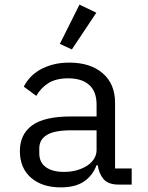

<svg xmlns="http://www.w3.org/2000/svg" viewBox="-20 -799 640 831"><path d="M495 0Q448 0 428 -24Q408 -48 403 -84H398Q381 -39 343.5 -13.5Q306 12 243 12Q162 12 114 -30Q66 -72 66 -145Q66 -217 118.5 -256Q171 -295 288 -295H398V-346Q398 -403 366 -431.5Q334 -460 275 -460Q223 -460 190 -439.5Q157 -419 137 -384L83 -424Q93 -444 110 -463Q127 -482 152 -496.5Q177 -511 209 -519.5Q241 -528 280 -528Q371 -528 424.5 -482Q478 -436 478 -354V-70H550V0ZM257 -55Q288 -55 313.5 -62.5Q339 -70 358 -82.5Q377 -95 387.5 -112.5Q398 -130 398 -150V-235H288Q216 -235 183 -215Q150 -195 150 -157V-136Q150 -96 178.5 -75.5Q207 -55 257 -55ZM291 -585 239 -609 324 -779 397 -744Z"/></svg>

Font: IBM Plex Mono
Style: Regular
Weight: 400
Monospace: yes
Designer: Mike Abbink, Paul van der Laan, Pieter van Rosmalen
Foundry: Bold Monday
Version: Version 2.3